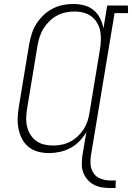

<svg xmlns="http://www.w3.org/2000/svg" viewBox="-20 -763 665 967"><path d="M536 184Q514 184 492.5 180.5Q471 177 452.5 167Q434 157 420.5 141.5Q407 126 399.5 106.5Q392 87 392 64.5Q392 42 395 20L415 -98Q401 -74 380.5 -52.5Q360 -31 334.5 -17.5Q309 -4 281.5 2Q254 8 227 8Q199 8 172 1Q145 -6 124.5 -22.5Q104 -39 91.5 -62.5Q79 -86 73.5 -113Q68 -140 69 -168.5Q70 -197 75 -226L127 -541Q132 -567 140 -593Q148 -619 163 -642.5Q178 -666 198.5 -686Q219 -706 244 -719Q269 -732 295.5 -737.5Q322 -743 348 -743Q377 -743 404 -736Q431 -729 451.5 -712Q472 -695 484 -671Q496 -647 501 -620L520 -735H624L625 -697H557L438 20Q436 36 435.5 52.5Q435 69 439.5 84Q444 99 453 111.5Q462 124 475.5 131.5Q489 139 505 142.5Q521 146 537 146H563L562 184ZM247 -30Q269 -30 291 -34.5Q313 -39 333.5 -49.5Q354 -60 371.5 -76.5Q389 -93 401.5 -112.5Q414 -132 421 -153.5Q428 -175 431 -197L483 -512Q487 -535 488 -559Q489 -583 485 -605Q481 -627 470 -646.5Q459 -666 441.5 -679.5Q424 -693 401.5 -699Q379 -705 355 -705Q333 -705 311 -700.5Q289 -696 268 -685Q247 -674 229.5 -657Q212 -640 199.5 -620Q187 -600 180 -578Q173 -556 169 -534L117 -219Q113 -196 112 -172.5Q111 -149 116 -127Q121 -105 132.5 -86Q144 -67 161.5 -54Q179 -41 201 -35.5Q223 -30 247 -30Z"/></svg>

Font: Iosevka Etoile Extralight
Style: Italic
Weight: 200
Italic angle: -9°
Designer: Belleve Invis
Foundry: Belleve Invis
Version: Version 22.1.2; ttfautohint (v1.8.4)